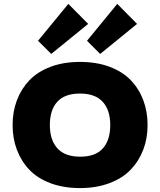

<svg xmlns="http://www.w3.org/2000/svg" viewBox="-20 -959 825 989"><path d="M547.9 -314.9Q547.9 -391.6 509.3 -434.3Q470.7 -477.1 392.1 -477.1Q313.5 -477.1 275.1 -434.8Q236.8 -392.6 236.8 -314.9Q236.8 -237.8 275.6 -194.8Q314.5 -151.9 393.1 -151.9Q471.7 -151.9 509.8 -194.6Q547.9 -237.3 547.9 -314.9ZM740.2 -314.9Q740.2 -246.1 717.8 -187.5Q695.3 -128.9 652.8 -84.7Q610.4 -40.5 543.2 -15.4Q476.1 9.8 392.1 9.8Q307.6 9.8 240.7 -15.1Q173.8 -40 131.6 -84.2Q89.4 -128.4 67.1 -187.3Q44.9 -246.1 44.9 -314.9Q44.9 -383.8 67.1 -442.6Q89.4 -501.5 131.6 -545.7Q173.8 -589.8 240.7 -615Q307.6 -640.1 392.1 -640.1Q477.1 -640.1 543.9 -615.2Q610.8 -590.3 653.3 -546.1Q695.8 -502 718 -443.1Q740.2 -384.3 740.2 -314.9ZM332 -939 434.1 -835.9 244.1 -681.2 175.8 -749ZM584 -939 686 -835.9 496.1 -681.2 428.2 -749Z"/></svg>

Font: Sinkin Sans 800 Black
Style: Regular
Weight: 900
Designer: Keith Bates
Foundry: K-Type
Version: Sinkin Sans (version 1.0)  by Keith Bates   •   © 2014   www